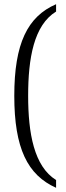

<svg xmlns="http://www.w3.org/2000/svg" viewBox="-20 -772 313 914"><path d="M247 122V85C142 20 114 -138 114 -316C114 -494 141 -652 247 -717V-752C111 -693 48 -565 48 -316C48 -66 111 61 247 122Z"/></svg>

Font: Noto Serif Hebrew Condensed Light
Style: Regular
Weight: 300
Width: 3
Designer: Monotype Design Team
Foundry: Monotype Imaging Inc.
Version: Version 2.004